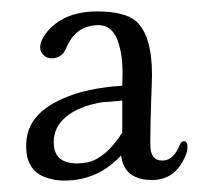

<svg xmlns="http://www.w3.org/2000/svg" viewBox="-20 -577 372 336"><path d="M307 -311Q291 -264 249 -262Q197 -261 192 -305Q151 -261 93 -261Q79 -261 69 -264Q23 -274 26 -327Q28 -377 89 -404Q111 -414 137 -419.5Q163 -425 194 -427Q196 -468 190 -492Q181 -534 151 -533Q112 -532 96 -493Q88 -475 71 -475Q63 -475 58 -479Q42 -492 59 -517Q89 -557 150 -557Q198 -557 218 -540Q246 -515 246 -446Q246 -440 245.5 -428Q245 -416 244.5 -399.5Q244 -383 243.5 -363.5Q243 -344 243 -324Q243 -296 264 -296Q283 -296 294 -322Q297 -330 302 -330Q308 -330 308 -320Q308 -314 307 -311ZM194 -345V-401Q174 -399 158 -398Q118 -391 96 -373Q74 -355 74 -328Q74 -291 115 -291Q120 -291 124.5 -291.5Q129 -292 134 -293Q166 -301 194 -345Z"/></svg>

Font: GFS Didot
Style: Bold Italic
Weight: 700
Italic angle: -12°
Designer: Designed by Takis Katsoulidis and George D. Matthiopoulos.
Foundry: Designed by Takis Katsoulidis and George D. Matthiopoulos.
Version: Version 1.0